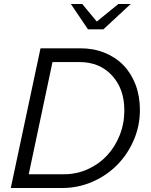

<svg xmlns="http://www.w3.org/2000/svg" viewBox="-20 -942 757 962"><path d="M34 0ZM34 0 183 -700H382Q449 -700 504.5 -677.5Q560 -655 599 -614.5Q638 -574 659.5 -517Q681 -460 681 -391Q681 -311 650 -239.5Q619 -168 566.5 -115Q514 -62 442.5 -31Q371 0 291 0ZM379 -631H243L124 -69H302Q364 -69 419.5 -94Q475 -119 515.5 -162Q556 -205 579.5 -264Q603 -323 603 -389Q603 -497 541 -564Q479 -631 379 -631ZM392 -922 465 -834 573 -922H635L498 -795H421L335 -922Z"/></svg>

Font: Red Hat Text
Style: Italic
Weight: 400
Italic angle: -12°
Designer: Pentagram / MCKL
Foundry: Pentagram / MCKL
Version: Version 1.005; Red Hat Text Italic